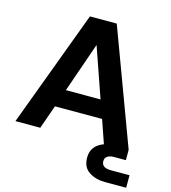

<svg xmlns="http://www.w3.org/2000/svg" viewBox="-129 -802 990 1113"><g transform="rotate(15 366.0 -245.5)"><path d="M732 207H604Q550 207 509 181Q468 155 468 96Q468 24 542 -3L494 -142H211L161 0H12L272 -698H433L689 -9V53H617Q594 53 579 62.5Q564 72 564 92Q564 131 617 132H732ZM456 -249 352 -548 248 -249Z"/></g></svg>

Font: Ulagadi Sans SemiBold
Style: Regular
Weight: 600
Designer: Ninad Kale (Devanagari), Jonny Pinhorn (Latin)
Foundry: Indian Type Foundry
Version: Version 3.01;March 29, 2020;FontCreator 12.0.0.2522 64-bit; 